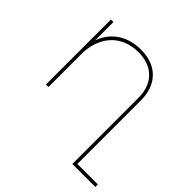

<svg xmlns="http://www.w3.org/2000/svg" viewBox="-180 -693 1080 1080"><g transform="rotate(45 359.5 -153.0)"><path d="M556 191H719V211H536V-313Q536 -400 487.5 -448.5Q439 -497 353 -497Q257 -495 200 -438Q143 -381 135 -281V0H115V-517H135V-371Q160 -440 216 -478Q272 -516 353 -517Q449 -517 502.5 -463Q556 -409 556 -313Z"/></g></svg>

Font: Montserrat arm Thin
Style: Regular
Weight: 250
Designer: Julieta Ulanovsky
Foundry: Julieta Ulanovsky
Version: Version 6.000;PS 006.000;hotconv 1.0.88;makeotf.lib2.5.64775